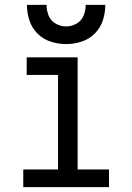

<svg xmlns="http://www.w3.org/2000/svg" viewBox="-20 -764 540 784"><path d="M75 0V-72H217V-458H89V-530H297V-72H425V0ZM250 -584Q218 -584 187 -594Q156 -604 133 -627Q110 -650 100 -681Q90 -712 90 -744H170Q170 -722 178.5 -700.5Q187 -679 207.5 -667.5Q228 -656 250 -656Q272 -656 292.5 -667.5Q313 -679 321.5 -700.5Q330 -722 330 -744H410Q410 -712 400 -681Q390 -650 367 -627Q344 -604 313 -594Q282 -584 250 -584Z"/></svg>

Font: Iosevka SS08
Style: Regular
Weight: 400
Monospace: yes
Designer: Belleve Invis
Foundry: Belleve Invis
Version: 2.1.0; ttfautohint (v1.8.2)